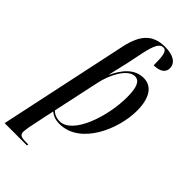

<svg xmlns="http://www.w3.org/2000/svg" viewBox="-319 -844 1158 1158"><g transform="rotate(45 259.5 -265.0)"><path d="M163 -592 -14 240H176L178 230H158C120 230 102 225 102 197C102 187 105 172 107 156L132 35C137 16 139 4 143 -17C164 0 188 10 223 10C400 10 498 -221 498 -377C498 -489 455 -546 387 -546C311 -546 261 -488 226 -413H224C234 -459 246 -505 256 -552L275 -645C293 -727 309 -760 341 -760C370 -760 375 -720 375 -642C429 -643 457 -663 457 -699C457 -742 418 -770 345 -770C240 -770 189 -711 163 -592ZM212 -2C181 -2 157 -16 146 -29L210 -327C226 -407 279 -516 342 -516C381 -516 398 -477 398 -392C398 -228 323 -2 212 -2Z"/></g></svg>

Font: Noto Serif Display Condensed Medium
Style: Italic
Weight: 500
Width: 3
Italic angle: -12°
Designer: Monotype Design Team
Foundry: Monotype Imaging Inc.
Version: Version 2.009